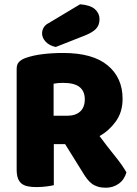

<svg xmlns="http://www.w3.org/2000/svg" viewBox="-20 -871 642 899"><path d="M232 -196V-4Q221 -1 197.5 2Q174 5 151 5Q128 5 110.5 1.5Q93 -2 81.5 -11Q70 -20 64 -36Q58 -52 58 -78V-549Q58 -570 69.5 -581.5Q81 -593 101 -600Q135 -612 180 -617.5Q225 -623 276 -623Q414 -623 484 -565Q554 -507 554 -408Q554 -346 522 -302Q490 -258 446 -234Q482 -185 517 -142Q552 -99 572 -64Q562 -29 535.5 -10.5Q509 8 476 8Q454 8 438 3Q422 -2 410 -11Q398 -20 388 -33Q378 -46 369 -61L285 -196ZM355 -851Q404 -847 425 -827.5Q446 -808 446 -782Q446 -753 429.5 -736Q413 -719 378 -705L241 -651Q212 -657 194.5 -675Q177 -693 177 -715Q177 -729 184.5 -742Q192 -755 208 -763ZM295 -329Q333 -329 355 -348.5Q377 -368 377 -406Q377 -444 352.5 -463.5Q328 -483 275 -483Q260 -483 251 -482Q242 -481 231 -479V-329Z"/></svg>

Font: Baloo Bhaijaan
Style: Regular
Weight: 400
Designer: Devika Bhansali and Ek Type
Foundry: Ek Type
Version: Version 1.443;PS 1.000;hotconv 16.6.51;makeotf.lib2.5.65220;